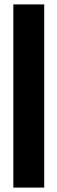

<svg xmlns="http://www.w3.org/2000/svg" viewBox="-20 -851 260 871"><path d="M40.5 0V-831H180.5V0Z"/></svg>

Font: Merriweather 120pt
Style: Bold
Weight: 700
Designer: Eben Sorkin
Foundry: Eben Sorkin
Version: Version 2.100